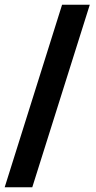

<svg xmlns="http://www.w3.org/2000/svg" viewBox="-34 -731 405 812"><path d="M102.5 61H-14.2L228.5 -710.9H345.7Z"/></svg>

Font: Vazirmatn RD UI FD Black
Style: Regular
Weight: 900
Designer: Saber Rastikerdar
Foundry: Saber Rastikerdar
Version: Version 33.003